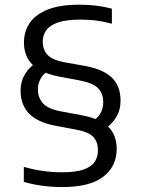

<svg xmlns="http://www.w3.org/2000/svg" viewBox="-20 -768 586 798"><path d="M238.5 9.5Q197 9.5 157 4.2Q117 -1 79 -12V-74.5Q123 -62 161.2 -57Q199.5 -52 239.5 -52Q293.5 -52 326 -63Q358.5 -74 372.8 -94.2Q387 -114.5 387 -143Q387 -179.5 367.2 -199.5Q347.5 -219.5 298 -229L207.5 -246Q134.5 -260.5 100 -296.8Q65.5 -333 65.5 -392Q65.5 -429.5 84 -460Q102.5 -490.5 136 -511L183.5 -476.5Q159.5 -461 148.5 -440.5Q137.5 -420 137.5 -396.5Q137.5 -363.5 157.2 -340Q177 -316.5 228.5 -306L319.5 -289Q395.5 -274.5 430.2 -240.8Q465 -207 465 -149Q465 -76.5 409.2 -33.5Q353.5 9.5 238.5 9.5ZM410.5 -228.5 360 -261Q385.5 -276.5 397.2 -296.5Q409 -316.5 409 -342.5Q409 -379.5 388 -401Q367 -422.5 315 -433L224 -450Q149 -465 114.2 -500Q79.5 -535 79.5 -591Q79.5 -636.5 103.2 -672Q127 -707.5 177.8 -728Q228.5 -748.5 310 -748.5Q345.5 -748.5 379.2 -744.5Q413 -740.5 445 -732V-669.5Q409.5 -679 378.8 -682.8Q348 -686.5 314.5 -686.5Q255 -686.5 220.8 -674.5Q186.5 -662.5 172 -641.8Q157.5 -621 157.5 -595Q157.5 -563.5 176 -541.8Q194.5 -520 243.5 -510L336 -493.5Q411.5 -479 446.2 -444.2Q481 -409.5 481 -349.5Q481 -310 462.2 -279.8Q443.5 -249.5 410.5 -228.5Z"/></svg>

Font: Encode Sans SC SemiExpanded
Style: Regular
Weight: 400
Width: 6
Designer: Multiple Designers
Foundry: Impallari Type
Version: Version 3.002